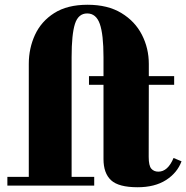

<svg xmlns="http://www.w3.org/2000/svg" viewBox="-20 -780 783 807"><path d="M11 -36.5H101V-511.5Q101 -577 127.2 -633.8Q153.5 -690.5 208.2 -725.2Q263 -760 348 -760Q433 -760 490.2 -725.2Q547.5 -690.5 576.5 -633.8Q605.5 -577 605.5 -511.5V-460H712V-423.5H605.5L605 -121Q605 -83.5 616 -71Q627 -58.5 645.5 -58.5Q685.5 -58.5 709.5 -116L743 -102Q725 -53.5 677.8 -23.2Q630.5 7 558.5 7Q478.5 7 446.8 -22.5Q415 -52 415 -111.5V-423.5H354V-460H415V-540Q415 -635.5 399.5 -679.5Q384 -723.5 346.5 -723.5Q309 -723.5 295 -679.5Q281 -635.5 281 -540V-36.5H376V0H11Z"/></svg>

Font: Bodoni* 06pt Fatface
Style: Regular
Weight: 900
Version: Version 2.3